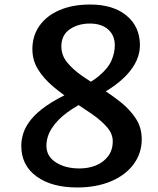

<svg xmlns="http://www.w3.org/2000/svg" viewBox="-20 -802 700 848"><path d="M321 26Q208 26 141 -23Q74 -72 74 -158Q74 -186 83.5 -215Q93 -244 117 -274Q141 -304 184.5 -334.5Q228 -365 296 -396Q376 -432 417 -466.5Q458 -501 472.5 -535Q487 -569 487 -602Q487 -646 457.5 -672Q428 -698 377 -698Q325 -698 288 -672.5Q251 -647 251 -597Q251 -558 276.5 -526.5Q302 -495 342.5 -467Q383 -439 428.5 -410.5Q474 -382 514.5 -349.5Q555 -317 580.5 -277.5Q606 -238 606 -187Q606 -125 570 -76.5Q534 -28 469.5 -1Q405 26 321 26ZM331 -58Q371 -58 404 -71.5Q437 -85 457.5 -112Q478 -139 478 -178Q478 -211 452.5 -240.5Q427 -270 386.5 -298Q346 -326 300.5 -356Q255 -386 214.5 -420Q174 -454 148.5 -494.5Q123 -535 123 -585Q123 -644 154.5 -688.5Q186 -733 243.5 -757.5Q301 -782 378 -782Q480 -782 539 -733Q598 -684 598 -602Q598 -534 540 -471.5Q482 -409 374 -361Q320 -337 277 -305.5Q234 -274 209.5 -236.5Q185 -199 185 -158Q185 -112 226.5 -85Q268 -58 331 -58Z"/></svg>

Font: Lemonada
Style: Regular
Weight: 400
Designer: Mohamed Gaber (Arabic), Eduardo Tunni (Latin)
Foundry: Kief Type Foundry
Version: Version 4.005